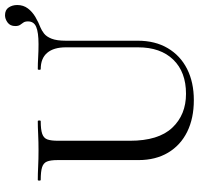

<svg xmlns="http://www.w3.org/2000/svg" viewBox="-34 -766 812 785"><g transform="rotate(-90 372.5 -373.0)"><path d="M599 -510V-216Q599 -145 568.5 -93.5Q538 -42 483.5 -14.5Q429 13 356 13Q282 13 227 -14Q172 -41 141.5 -92Q111 -143 111 -213V-544Q111 -573 105 -587.5Q99 -602 81.5 -607.5Q64 -613 30 -613Q27 -613 27 -619Q27 -625 30 -625Q55 -625 85 -623.5Q115 -622 150 -622Q186 -622 216.5 -623.5Q247 -625 270 -625Q273 -625 273 -619Q273 -613 270 -613Q236 -613 218.5 -607Q201 -601 195.5 -586Q190 -571 190 -542V-248Q190 -132 243 -75.5Q296 -19 382 -19Q471 -19 521.5 -71Q572 -123 572 -215V-510Q572 -560 549.5 -586.5Q527 -613 483 -613Q480 -613 480 -619Q480 -625 483 -625Q506 -625 531 -623.5Q556 -622 585 -622Q633 -622 655.5 -631.5Q678 -641 678 -665Q678 -677 673.5 -683.5Q669 -690 664 -697Q659 -704 659 -717Q659 -738 673.5 -748.5Q688 -759 703 -759Q725 -759 735 -744Q745 -729 745 -709Q745 -684 731 -665.5Q717 -647 695.5 -634.5Q674 -622 653 -614Q641 -609 628.5 -599.5Q616 -590 607.5 -569Q599 -548 599 -510Z"/></g></svg>

Font: Cormorant Garamond Light Medium
Style: Regular
Weight: 500
Version: Version 4.001